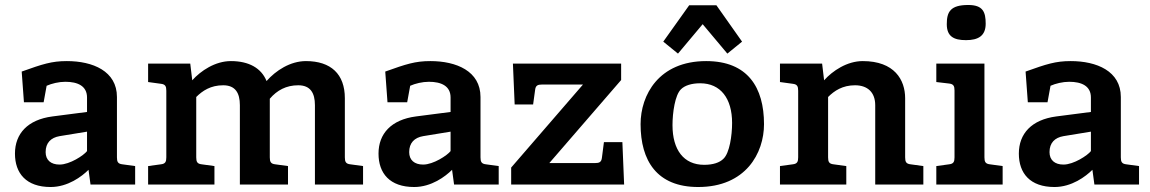

<svg xmlns="http://www.w3.org/2000/svg" viewBox="-20 -740 4610 770"><path d="M449 -351C449 -455 352 -495 248 -495C187 -495 151 -483 67 -453L76 -330H155L167 -396C187 -405 216 -412 242 -412C292 -412 329 -395 329 -349V-291L190 -273C91 -260 40 -204 40 -124C40 -45 85 10 183 10C252 10 308 -32 335 -59L343 0H522V-74L471 -81C453 -83 449 -91 449 -109ZM329 -212V-134C316 -117 260 -80 219 -80C184 -80 163 -98 163 -130C163 -167 184 -188 219 -194Z M1062 -344C1091 -378 1128 -398 1176 -398C1225 -398 1243 -367 1243 -318V0H1436V-74L1385 -81C1367 -83 1363 -91 1363 -109V-346C1363 -443 1307 -495 1207 -495C1144 -495 1086 -457 1049 -415C1028 -467 978 -495 906 -495C843 -495 785 -456 751 -418L743 -485H574V-411L625 -404C643 -402 647 -394 647 -376V-109C647 -91 643 -83 625 -81L574 -74V0H840V-74L789 -81C771 -83 767 -91 767 -109V-351C792 -376 825 -398 875 -398C924 -398 942 -367 942 -318V0H1135V-74L1084 -81C1066 -83 1062 -91 1062 -109Z M1907 -351C1907 -455 1810 -495 1706 -495C1645 -495 1609 -483 1525 -453L1534 -330H1613L1625 -396C1645 -405 1674 -412 1700 -412C1750 -412 1787 -395 1787 -349V-291L1648 -273C1549 -260 1498 -204 1498 -124C1498 -45 1543 10 1641 10C1710 10 1766 -32 1793 -59L1801 0H1980V-74L1929 -81C1911 -83 1907 -91 1907 -109ZM1787 -212V-134C1774 -117 1718 -80 1677 -80C1642 -80 1621 -98 1621 -130C1621 -167 1642 -188 1677 -194Z M2318 -401 2030 -68V0H2483L2476 -170H2402L2394 -108C2392 -90 2384 -86 2366 -86H2183L2471 -419V-485H2037L2044 -321H2118L2126 -379C2128 -397 2136 -401 2154 -401Z M3044 -242C3044 -389 2979 -495 2812 -495C2622 -495 2549 -359 2549 -242C2549 -96 2614 10 2780 10C2971 10 3044 -126 3044 -242ZM2788 -406C2870 -406 2916 -345 2916 -247C2916 -197 2906 -126 2881 -103C2866 -88 2840 -79 2804 -79C2722 -79 2677 -139 2677 -238C2677 -288 2687 -359 2711 -382C2726 -397 2753 -406 2788 -406ZM2744 -719 2640 -573 2699 -525 2798 -643 2897 -525 2956 -573 2853 -719Z M3683 0V-74L3632 -81C3614 -83 3610 -91 3610 -109V-346C3610 -420 3567 -495 3440 -495C3377 -495 3319 -456 3285 -418L3277 -485H3108V-411L3159 -404C3177 -402 3181 -394 3181 -376V-109C3181 -91 3177 -83 3159 -81L3108 -74V0H3374V-74L3323 -81C3305 -83 3301 -91 3301 -109V-351C3326 -376 3359 -398 3409 -398C3459 -398 3490 -370 3490 -318V0Z M3933 -645C3933 -692 3922 -720 3863 -720C3791 -720 3777 -692 3777 -643C3777 -594 3805 -579 3854 -579C3903 -579 3933 -596 3933 -645ZM3928 -485H3735V-411L3786 -405C3804 -403 3808 -395 3808 -377V-109C3808 -91 3804 -83 3786 -81L3735 -74V0H4001V-74L3950 -81C3932 -83 3928 -91 3928 -109Z M4475 -351C4475 -455 4378 -495 4274 -495C4213 -495 4177 -483 4093 -453L4102 -330H4181L4193 -396C4213 -405 4242 -412 4268 -412C4318 -412 4355 -395 4355 -349V-291L4216 -273C4117 -260 4066 -204 4066 -124C4066 -45 4111 10 4209 10C4278 10 4334 -32 4361 -59L4369 0H4548V-74L4497 -81C4479 -83 4475 -91 4475 -109ZM4355 -212V-134C4342 -117 4286 -80 4245 -80C4210 -80 4189 -98 4189 -130C4189 -167 4210 -188 4245 -194Z"/></svg>

Font: Enriqueta
Style: Bold
Weight: 700
Designer: Viviana Monsalve, Gustavo Ibarra
Foundry: Viviana Monsalve, Gustavo Ibarra
Version: Version 1.002